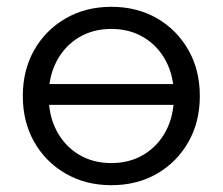

<svg xmlns="http://www.w3.org/2000/svg" viewBox="-20 -528 654 564"><path d="M307 16Q232 16 173 -18Q114 -52 80.5 -111Q47 -170 47 -246Q47 -322 80.5 -381Q114 -440 173 -474Q232 -508 307 -508Q383 -508 441.5 -474Q500 -440 533.5 -381Q567 -322 567 -246Q567 -170 533.5 -111Q500 -52 441.5 -18Q383 16 307 16ZM307 -49Q361 -49 402.5 -74Q444 -99 467.5 -143.5Q491 -188 491 -246Q491 -304 467.5 -348.5Q444 -393 402.5 -418Q361 -443 307 -443Q253 -443 211.5 -418Q170 -393 146.5 -348.5Q123 -304 123 -246Q123 -188 146.5 -143.5Q170 -99 211.5 -74Q253 -49 307 -49ZM85 -220V-281H529V-220Z"/></svg>

Font: Wix Madefor Display
Style: Regular
Weight: 400
Designer: Dalton Maag Ltd
Foundry: Dalton Maag Ltd
Version: Version 3.100